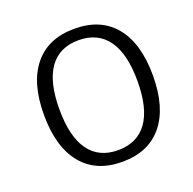

<svg xmlns="http://www.w3.org/2000/svg" viewBox="-125 -829 963 959"><g transform="rotate(-20 356.5 -349.5)"><path d="M367 -703Q507 -703 582 -611.5Q657 -520 657 -350Q657 -180 582 -88Q507 4 367 4Q228 4 153 -88Q78 -180 78 -350Q78 -520 153 -611.5Q228 -703 367 -703ZM367 -642Q265 -642 212.5 -568.5Q160 -495 160 -350Q160 -205 212.5 -131.5Q265 -58 367 -58Q469 -58 522 -131.5Q575 -205 575 -350Q575 -495 522 -568.5Q469 -642 367 -642Z"/></g></svg>

Font: Alexandria Light
Style: Regular
Weight: 300
Designer: Mohamed Gaber
Foundry: Kief Type Foundry
Version: Version 5.100